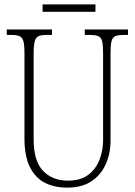

<svg xmlns="http://www.w3.org/2000/svg" viewBox="-20 -849 618 879"><path d="M287 10Q229 10 185 -12.5Q141 -35 116.5 -85Q92 -135 92 -214V-607Q92 -643 87 -660.5Q82 -678 69.5 -683.5Q57 -689 33 -689H11V-714H218V-689H193Q169 -689 156.5 -683.5Q144 -678 139 -660Q134 -642 134 -605V-210Q134 -112 177 -67Q220 -22 291 -22Q349 -22 384 -48.5Q419 -75 435.5 -117.5Q452 -160 452 -207V-606Q452 -643 447.5 -660.5Q443 -678 430 -683.5Q417 -689 393 -689H368V-714H566V-689H545Q521 -689 508 -683.5Q495 -678 490.5 -660Q486 -642 486 -605V-205Q486 -146 464 -97Q442 -48 398.5 -19Q355 10 287 10ZM175 -795V-829H417V-795Z"/></svg>

Font: Noto Serif Khmer Condensed ExtraLight
Style: Regular
Weight: 250
Width: 3
Designer: Danh Hong and the Monotype Design Team
Foundry: Monotype Imaging Inc.
Version: Version 2.004